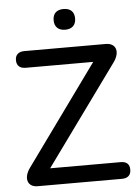

<svg xmlns="http://www.w3.org/2000/svg" viewBox="-60 -951 716 997"><g transform="rotate(-5 298.0 -452.5)"><path d="M309 -797C345 -797 365 -817 365 -851C365 -886 345 -905 309 -905C273 -905 253 -886 253 -851C253 -817 273 -797 309 -797ZM535 0C566 0 582 -16 582 -44C582 -73 566 -87 535 -87H168L544 -606C582 -658 566 -705 512 -705H87C57 -705 40 -689 40 -662C40 -633 57 -618 87 -618H439L64 -99C27 -48 42 0 95 0Z"/></g></svg>

Font: Nunito SemiBold
Style: Regular
Weight: 600
Designer: Vernon Adams
Foundry: Vernon Adams
Version: Version 3.602